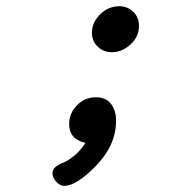

<svg xmlns="http://www.w3.org/2000/svg" viewBox="-20 -464 565 622"><path d="M149.9 98.1Q149.9 85 159.9 76.9Q169.9 68.8 184.1 63.5Q198.2 58.1 219.2 41.5Q240.2 24.9 256.8 -1Q203.6 -13.2 204.1 -63Q204.1 -97.2 229.5 -123Q254.9 -148.9 291 -148.9Q323.2 -148.9 339.6 -127.4Q356 -106 356 -73.2Q356 5.9 292 72Q228 138.2 188 138.2Q173.8 138.2 161.9 124.3Q149.9 110.4 149.9 98.1ZM277.8 -357.9Q277.8 -391.1 304.4 -417.5Q331.1 -443.8 366.2 -443.8Q393.1 -443.8 411.6 -426Q430.2 -408.2 430.2 -379.9Q430.2 -344.7 402.6 -319.8Q375 -294.9 342.8 -294.9Q314.9 -294.9 296.4 -313Q277.8 -331.1 277.8 -357.9Z"/></svg>

Font: CMU Typewriter Text
Style: BoldItalic
Weight: 700
Italic angle: -14.04°
Version: Version 0.7.0